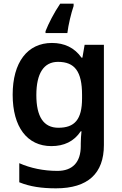

<svg xmlns="http://www.w3.org/2000/svg" viewBox="-20 -786 666 1046"><path d="M381 -753V-766H308C274 -716 244 -657 228 -616V-606H347C352 -649 368 -716 381 -753ZM263 -552C129 -552 49 -446 49 -270C49 -94 128 10 260 10C328 10 383 -15 420 -71H424C422 -55 420 -24 420 -4V10C420 98 375 145 293 145C217 145 146 130 85 103V207C144 231 208 240 285 240C459 240 546 159 546 4V-542H441L429 -472H424C386 -526 331 -552 263 -552ZM296 -449C387 -449 427 -397 427 -269V-250C427 -134 386 -90 298 -90C217 -90 178 -151 178 -268C178 -387 219 -449 296 -449Z"/></svg>

Font: Noto Sans Bengali UI SemiBold
Style: Regular
Weight: 600
Designer: Jelle Bosma - Monotype Design Team
Foundry: Monotype Imaging Inc.
Version: Version 2.003